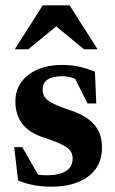

<svg xmlns="http://www.w3.org/2000/svg" viewBox="-20 -690 434 723"><path d="M210.5 -445.5Q249.5 -445.5 277.5 -439.2Q305.5 -433 337.5 -420L342.5 -300.5H309.5L263 -393Q239.5 -403 216 -403Q140.5 -403 140.5 -353Q140.5 -326.5 162 -310.8Q183.5 -295 242.5 -275.5Q302 -256.5 333 -223Q364 -189.5 364 -134.5Q364 -85 339 -52.2Q314 -19.5 271.5 -3.2Q229 13 175.5 13Q102 13 48 -10.5L33.5 -136H64L123 -32.5Q140 -30 159 -30Q202 -30 227.8 -45.5Q253.5 -61 253.5 -93Q253.5 -122 227.5 -137.8Q201.5 -153.5 145 -172Q88.5 -190.5 63.2 -224.5Q38 -258.5 38 -307.5Q38 -352.5 62 -383.2Q86 -414 125.2 -429.8Q164.5 -445.5 210.5 -445.5ZM35.5 -504.5 141 -670H242L347.5 -504.5H296.5L191.5 -590.5L86.5 -504.5Z"/></svg>

Font: Newsreader Text
Style: Bold
Weight: 700
Designer: Hugues Gentile
Foundry: Production Type
Version: Version 1.001